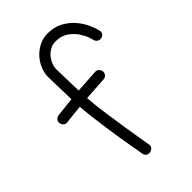

<svg xmlns="http://www.w3.org/2000/svg" viewBox="-227 -834 931 931"><g transform="rotate(-45 238.0 -369.0)"><path d="M448.2 -547.9Q439.5 -547.9 431.6 -553.7Q423.8 -559.6 421.9 -569.3Q421.9 -571.3 415 -591.3Q408.2 -611.3 393.1 -634.3Q377.9 -657.2 351.6 -675.8Q325.2 -694.3 286.1 -694.3Q252 -694.3 223.6 -666Q210 -651.4 201.7 -632.8Q193.4 -614.3 193.4 -594.7L197.3 -446.3Q225.6 -448.2 256.3 -450.2Q287.1 -452.1 319.3 -454.1Q330.1 -454.1 337.9 -446.3Q345.7 -438.5 346.7 -426.8Q346.7 -416 338.9 -407.7Q331.1 -399.4 320.3 -399.4Q289.1 -397.5 258.8 -395.5Q228.5 -393.6 200.2 -391.6Q204.1 -337.9 213.4 -273.9Q222.7 -210 231.4 -153.3Q240.2 -96.7 247.1 -58.1Q253.9 -19.5 253.9 -16.6Q253.9 5.9 226.6 10.7Q204.1 10.7 199.2 -11.7Q199.2 -14.6 195.8 -33.2Q192.4 -51.8 187 -81.5Q181.6 -111.3 175.8 -148.9Q169.9 -186.5 164.1 -227.5Q158.2 -268.6 153.3 -309.6Q148.4 -350.6 145.5 -386.7Q103.5 -382.8 77.1 -379.9Q50.8 -377 46.9 -376Q37.1 -376 29.3 -382.8Q21.5 -389.6 19.5 -403.3Q19.5 -414.1 26.4 -421.4Q33.2 -428.7 43.9 -430.7Q44.9 -430.7 71.8 -433.6Q98.6 -436.5 142.6 -441.4V-454.1L138.7 -596.7Q138.7 -625 150.9 -653.3Q163.1 -681.6 184.6 -704.1Q206.1 -725.6 231.9 -737.3Q257.8 -749 286.1 -749Q331.1 -749 364.3 -731Q397.5 -712.9 420.4 -686.5Q443.4 -660.2 457 -629.9Q470.7 -599.6 475.6 -575.2Q475.6 -553.7 455.1 -548.8Z"/></g></svg>

Font: Coming Soon
Style: Regular
Weight: 400
Designer: Dathan Boardman
Foundry: Open Window
Version: Version 1.002